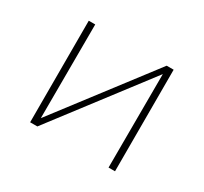

<svg xmlns="http://www.w3.org/2000/svg" viewBox="-94 -538 710 668"><g transform="rotate(30 260.5 -204.0)"><path d="M431 -408V0H405L406 -376L119 0H90V-408H116L115 -31L403 -408Z"/></g></svg>

Font: EauTestText Extralight
Style: Italic
Weight: 250
Italic angle: -12°
Designer: Christian Thalmann (Catharsis Fonts)
Version: Version 0.001;PS 000.001;hotconv 1.0.88;makeotf.lib2.5.64775